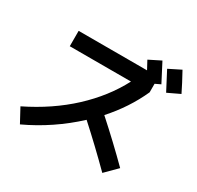

<svg xmlns="http://www.w3.org/2000/svg" viewBox="-185 -1067 1370 1332"><g transform="rotate(30 500.0 -401.0)"><path d="M153.3 -599.6V-722.7H701.2Q676.8 -766.6 666 -788.1L759.8 -835Q800.8 -757.8 835.9 -688.5L793 -668V-599.6Q721.7 -441.4 599.6 -305.7Q750 -170.9 878.9 -42L788.1 48.8Q652.3 -86.9 509.8 -215.8Q336.9 -55.7 125 43L65.4 -67.4Q266.6 -166 413.1 -302.2Q559.6 -438.5 643.6 -599.6ZM990.2 -700.2 893.6 -654.3Q839.8 -757.8 816.4 -801.8L912.1 -849.6Q958 -766.6 990.2 -700.2Z"/></g></svg>

Font: Mgen+ 1c bold
Style: Bold
Weight: 700
Designer: [Source Han Sans]
Ryoko NISHIZUKA  (kana & ideographs); Paul D. Hunt (Latin, Greek & Cyrillic); Wenlong ZHANG  (bopomofo
Version: Version 1.059.20150602